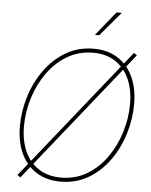

<svg xmlns="http://www.w3.org/2000/svg" viewBox="-62 -997 836 1060"><g transform="rotate(5 356.0 -467.0)"><path d="M312.5 11.2Q234.9 11.2 179.2 -24.2Q123.5 -59.6 93.5 -123.8Q63.5 -188 63.5 -273.9Q63.5 -358.4 89.1 -440.4Q114.7 -522.5 163.1 -589.1Q211.4 -655.8 279.5 -695.8Q347.7 -735.8 433.1 -735.8Q510.3 -735.8 565.9 -700.4Q621.6 -665 651.4 -601.1Q681.2 -537.1 681.2 -450.7Q681.2 -366.7 655.8 -284.4Q630.4 -202.1 582.5 -135.5Q534.7 -68.8 466.6 -28.8Q398.4 11.2 312.5 11.2ZM313.5 -11.2Q393.6 -11.2 457.3 -49.3Q521 -87.4 565.9 -151.1Q610.8 -214.8 634.8 -292.2Q658.7 -369.6 658.7 -448.7Q658.7 -529.3 631.6 -588.6Q604.5 -647.9 553.7 -680.7Q502.9 -713.4 432.6 -713.4Q352.1 -713.4 288.1 -675.3Q224.1 -637.2 179 -573.5Q133.8 -509.8 109.9 -432.1Q85.9 -354.5 85.9 -275.4Q85.9 -195.8 113 -136.2Q140.1 -76.7 191.2 -43.9Q242.2 -11.2 313.5 -11.2ZM90.8 7.3 73.7 -4.4 655.8 -731.9 672.9 -720.2ZM432.1 -812.5 540.5 -946.3H569.3L456.1 -812.5Z"/></g></svg>

Font: Inter 24pt Thin
Style: Italic
Weight: 250
Italic angle: -9.3988°
Version: Version 4.001;git-66647c0bb